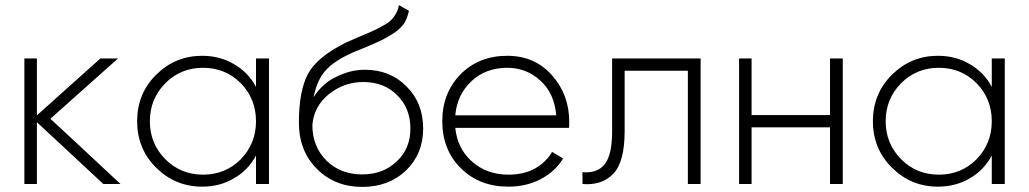

<svg xmlns="http://www.w3.org/2000/svg" viewBox="-20 -733 4100 765"><path d="M460 0Q443.4 0 391.6 0Q326.2 -61.5 127 -246.1Q127 -184.6 127 0Q114.3 0 77.1 0Q77.1 -125 77.1 -500Q89.8 -500 127 -500Q127 -443.4 127 -273.4Q190.4 -330.1 379.9 -500Q397.5 -500 450.2 -500Q382.8 -440.4 180.7 -259.8Q251 -195.3 460 0Z M1000 -500Q1012.7 -500 1051.8 -500Q1051.8 -375 1051.8 0Q1039.1 0 1000 0Q1000 -28.3 1000 -113.3Q968.8 -54.7 912.1 -22.5Q856.4 10.7 785.2 10.7Q678.7 10.7 602.5 -64.5Q526.4 -139.6 526.4 -250Q526.4 -360.4 602.5 -435.5Q678.7 -510.7 785.2 -510.7Q856.4 -510.7 912.1 -477.5Q968.8 -445.3 1000 -386.7Q1000 -424.8 1000 -500ZM789.1 -37.1Q877.9 -37.1 939.5 -98.6Q1000 -161.1 1000 -250Q1000 -338.9 939.5 -401.4Q877.9 -462.9 789.1 -462.9Q700.2 -462.9 638.7 -401.4Q577.1 -338.9 577.1 -250Q577.1 -161.1 638.7 -98.6Q700.2 -37.1 789.1 -37.1Z M1422.9 11.7Q1314.5 11.7 1243.2 -59.6Q1170.9 -130.9 1170.9 -245.1Q1170.9 -370.1 1207 -438.5Q1244.1 -506.8 1358.4 -563.5Q1379.9 -573.2 1410.2 -585.9Q1439.5 -598.6 1458 -606.4Q1476.6 -614.3 1498 -626Q1519.5 -636.7 1533.2 -648.4Q1545.9 -659.2 1555.7 -675.8Q1566.4 -692.4 1569.3 -712.9Q1582 -705.1 1609.4 -690.4Q1603.5 -662.1 1590.8 -640.6Q1577.1 -620.1 1549.8 -601.6Q1524.4 -585 1504.9 -575.2Q1485.4 -565.4 1444.3 -547.9Q1403.3 -531.2 1384.8 -523.4Q1310.5 -490.2 1276.4 -451.2Q1242.2 -412.1 1229.5 -345.7Q1264.6 -401.4 1321.3 -427.7Q1377 -455.1 1433.6 -455.1Q1534.2 -455.1 1599.6 -388.7Q1666 -323.2 1666 -220.7Q1666 -120.1 1597.7 -53.7Q1529.3 11.7 1422.9 11.7ZM1422.9 -38.1Q1506.8 -38.1 1560.5 -89.8Q1615.2 -140.6 1615.2 -220.7Q1615.2 -301.8 1562.5 -353.5Q1510.7 -406.2 1427.7 -406.2Q1351.6 -406.2 1291 -358.4Q1230.5 -309.6 1224.6 -234.4Q1224.6 -148.4 1281.2 -92.8Q1336.9 -38.1 1422.9 -38.1Z M2001 -510.7Q2111.3 -510.7 2179.7 -432.6Q2248 -355.5 2248 -248Q2248 -244.1 2248 -236.3Q2247.1 -227.5 2247.1 -223.6Q2096.7 -223.6 1793.9 -223.6Q1802.7 -139.6 1861.3 -88.9Q1919.9 -37.1 2005.9 -37.1Q2066.4 -37.1 2111.3 -61.5Q2156.2 -86.9 2179.7 -127.9Q2194.3 -119.1 2223.6 -101.6Q2192.4 -49.8 2134.8 -19.5Q2078.1 10.7 2004.9 10.7Q1890.6 10.7 1816.4 -62.5Q1742.2 -135.7 1742.2 -250Q1742.2 -362.3 1814.5 -436.5Q1887.7 -510.7 2001 -510.7ZM2001 -462.9Q1916 -462.9 1859.4 -410.2Q1801.8 -357.4 1793.9 -273.4Q1927.7 -273.4 2196.3 -273.4Q2188.5 -362.3 2132.8 -412.1Q2077.1 -462.9 2001 -462.9Z M2771.5 -500Q2771.5 -375 2771.5 0Q2758.8 0 2720.7 0Q2720.7 -112.3 2720.7 -451.2Q2658.2 -451.2 2468.8 -451.2Q2468.8 -390.6 2468.8 -210Q2468.8 -87.9 2423.8 -41Q2383.8 1 2318.4 1Q2309.6 1 2300.8 0Q2300.8 -15.6 2300.8 -46.9Q2361.3 -42 2389.6 -79.1Q2418.9 -116.2 2418.9 -210Q2418.9 -306.6 2418.9 -500Q2506.8 -500 2771.5 -500Z M3287.1 -500Q3299.8 -500 3337.9 -500Q3337.9 -375 3337.9 0Q3325.2 0 3287.1 0Q3287.1 -56.6 3287.1 -225.6Q3209 -225.6 2974.6 -225.6Q2974.6 -169.9 2974.6 0Q2961.9 0 2924.8 0Q2924.8 -125 2924.8 -500Q2937.5 -500 2974.6 -500Q2974.6 -443.4 2974.6 -274.4Q3052.7 -274.4 3287.1 -274.4Q3287.1 -330.1 3287.1 -500Z M3931.6 -500Q3944.3 -500 3983.4 -500Q3983.4 -375 3983.4 0Q3970.7 0 3931.6 0Q3931.6 -28.3 3931.6 -113.3Q3900.4 -54.7 3843.8 -22.5Q3788.1 10.7 3716.8 10.7Q3610.4 10.7 3534.2 -64.5Q3458 -139.6 3458 -250Q3458 -360.4 3534.2 -435.5Q3610.4 -510.7 3716.8 -510.7Q3788.1 -510.7 3843.8 -477.5Q3900.4 -445.3 3931.6 -386.7Q3931.6 -424.8 3931.6 -500ZM3720.7 -37.1Q3809.6 -37.1 3871.1 -98.6Q3931.6 -161.1 3931.6 -250Q3931.6 -338.9 3871.1 -401.4Q3809.6 -462.9 3720.7 -462.9Q3631.8 -462.9 3570.3 -401.4Q3508.8 -338.9 3508.8 -250Q3508.8 -161.1 3570.3 -98.6Q3631.8 -37.1 3720.7 -37.1Z"/></svg>

Font: LeFont
Style: ExtraLight
Weight: 200
Designer: Leryon MEDIA
Version: Version 1.0